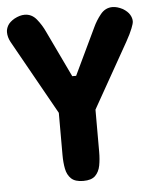

<svg xmlns="http://www.w3.org/2000/svg" viewBox="-58 -726 607 769"><g transform="rotate(-5 246.0 -342.0)"><path d="M465.8 -540 319.3 -280.3V-110.4Q319.3 -80.6 314.5 -55.4Q309.6 -30.3 294.2 -15.1Q278.8 0 246.1 0Q213.4 0 197.5 -15.1Q181.6 -30.3 176.8 -55.4Q171.9 -80.6 171.9 -110.4V-280.3L26.4 -540Q14.6 -560.5 3.9 -580.3Q-6.8 -600.1 -6.8 -620.1Q-6.8 -633.3 0.7 -646.7Q8.3 -660.2 28.3 -671.9Q50.3 -683.6 69.3 -683.6Q98.1 -683.6 117.4 -659.9Q136.7 -636.2 149.4 -608.4L238.3 -421.9H253.9L342.8 -608.4Q355.5 -636.2 374.8 -659.9Q394 -683.6 422.9 -683.6Q441.4 -683.6 463.9 -671.9Q482.9 -660.2 491 -646.7Q499 -633.3 499 -620.1Q499 -610.8 491.2 -591.8Q487.3 -582 481 -568.8Q474.6 -555.7 465.8 -540Z"/></g></svg>

Font: Dangrek
Style: Regular
Weight: 400
Designer: Danh Hong
Version: Version 8.001; ttfautohint (v1.8.3)